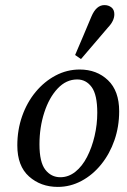

<svg xmlns="http://www.w3.org/2000/svg" viewBox="-20 -723 497 754"><path d="M207 11Q140 11 94 -30Q48 -71 48 -152Q48 -213 67 -267Q86 -321 120 -362Q154 -403 198.5 -426.5Q243 -450 293 -450Q360 -450 404 -408Q448 -366 448 -286Q448 -226 429.5 -172.5Q411 -119 377.5 -77.5Q344 -36 300 -12.5Q256 11 207 11ZM217 -27Q249 -27 276 -48.5Q303 -70 322 -107Q341 -144 351.5 -189Q362 -234 362 -280Q362 -351 340 -381Q318 -411 283 -411Q240 -411 206.5 -375.5Q173 -340 154 -281.5Q135 -223 135 -156Q135 -86 158 -56.5Q181 -27 217 -27ZM275 -507Q291 -544 307 -582Q323 -620 339 -658Q358 -703 390 -703Q406 -703 417.5 -694Q429 -685 429 -667Q429 -641 404 -615Q378 -584 351.5 -553.5Q325 -523 298 -491Z"/></svg>

Font: Lisu Bosa Medium
Style: Italic
Weight: 500
Italic angle: -19°
Designer: David Morse, Annie Olsen, Victor Gaultney, Frank Grießhammer (Latin)
Foundry: SIL International
Version: Version 2.000